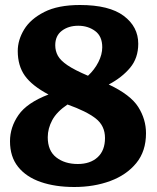

<svg xmlns="http://www.w3.org/2000/svg" viewBox="-20 -734 629 768"><path d="M277 14Q201 14 143 -6Q85 -26 52.5 -66.5Q20 -107 20 -169Q20 -225 54 -274Q88 -323 174 -356Q108 -391 79.5 -431Q51 -471 51 -530Q51 -574 76.5 -616Q102 -658 157 -686Q212 -714 300 -714Q417 -714 475 -670.5Q533 -627 533 -559Q533 -502 500.5 -463Q468 -424 415 -396Q502 -355 533 -306Q564 -257 564 -201Q564 -129 525 -81.5Q486 -34 421 -10Q356 14 277 14ZM332 -431Q358 -455 373.5 -485.5Q389 -516 389 -545Q389 -589 360.5 -610Q332 -631 293 -631Q254 -631 227.5 -611Q201 -591 201 -553Q201 -530 211.5 -511Q222 -492 250 -473Q278 -454 332 -431ZM291 -78Q341 -78 370.5 -105Q400 -132 400 -182Q400 -231 363 -260Q326 -289 250 -316Q207 -287 189 -253.5Q171 -220 171 -185Q171 -131 205 -104.5Q239 -78 291 -78Z"/></svg>

Font: Literata 12pt
Style: Bold
Weight: 700
Designer: Latin by Veronika Burian and Jose Scaglione. Greek by Irene Vlachou. Cyrillic by Vera Evstafieva.
Foundry: TypeTogether
Version: Version 3.002